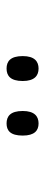

<svg xmlns="http://www.w3.org/2000/svg" viewBox="198 -978 135 570"><g transform="rotate(-90 265.0 -693.5)"><path d="M346 -646C367 -646 383 -658 383 -693C383 -730 367 -741 346 -741C325 -741 309 -730 309 -693C309 -658 325 -646 346 -646ZM183 -646C204 -646 220 -658 220 -693C220 -730 204 -741 183 -741C162 -741 147 -730 147 -693C147 -658 162 -646 183 -646Z"/></g></svg>

Font: Noto Serif Georgian SemiCondensed Light
Style: Regular
Weight: 300
Width: 4
Designer: Monotype Design Team, Akaki Razmadze
Foundry: Google LLC
Version: Version 2.003